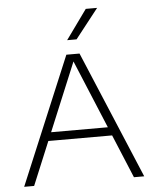

<svg xmlns="http://www.w3.org/2000/svg" viewBox="-55 -846 714 893"><g transform="rotate(-5 301.5 -400.0)"><path d="M21.5 0 270.5 -595H332L582 0H534L295.5 -573.5H306L68 0ZM139 -202.5 151 -242H451.5L463 -202.5ZM280 -662 379 -799.5H432L324 -662Z"/></g></svg>

Font: Encode Sans SC SemiExpanded ExtraLight
Style: Regular
Weight: 250
Width: 6
Designer: Multiple Designers
Foundry: Impallari Type
Version: Version 3.002